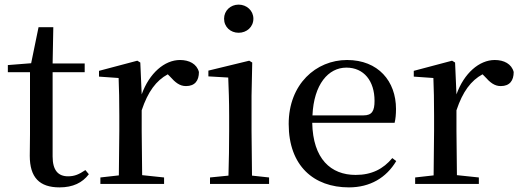

<svg xmlns="http://www.w3.org/2000/svg" viewBox="-20 -797 2252 832"><path d="M238 15C296 15 337 -5 365 -42L350 -60C323 -42 304 -33 275 -33C232 -33 208 -59 208 -119V-484H347V-522H208L211 -679H147L115 -523L14 -515V-484H110V-215C110 -178 109 -155 109 -122C109 -28 151 15 238 15Z M594 -319C621 -400 657 -448 707 -475L716 -466C740 -439 759 -424 786 -424C825 -424 842 -448 842 -485C833 -520 800 -537 760 -537C693 -537 627 -480 594 -388L588 -526L575 -534L409 -490V-465L494 -459C496 -410 497 -363 497 -295V-230L495 -37L415 -28V0H691V-28L596 -38L594 -230Z M1014 -655C1049 -655 1078 -680 1078 -716C1078 -751 1049 -777 1014 -777C979 -777 951 -751 951 -716C951 -680 979 -655 1014 -655ZM969 0H1146V-28L1072 -36L1070 -230V-382L1073 -526L1060 -534L883 -491V-466L969 -461C971 -411 973 -362 973 -294V-230C973 -176 972 -92 970 -36L890 -28V0Z M1492 15C1584 15 1654 -27 1697 -99L1680 -112C1641 -65 1591 -39 1521 -39C1414 -39 1336 -108 1333 -265H1690C1694 -281 1696 -301 1696 -325C1696 -445 1619 -537 1484 -537C1349 -537 1231 -432 1231 -260C1231 -78 1340 15 1492 15ZM1334 -297C1340 -432 1403 -504 1481 -504C1557 -504 1603 -446 1603 -360C1603 -316 1592 -297 1555 -297Z M1958 -319C1985 -400 2021 -448 2071 -475L2080 -466C2104 -439 2123 -424 2150 -424C2189 -424 2206 -448 2206 -485C2197 -520 2164 -537 2124 -537C2057 -537 1991 -480 1958 -388L1952 -526L1939 -534L1773 -490V-465L1858 -459C1860 -410 1861 -363 1861 -295V-230L1859 -37L1779 -28V0H2055V-28L1960 -38L1958 -230Z"/></svg>

Font: Source Han Serif SC Medium
Style: Regular
Weight: 500
Designer: Ryoko NISHIZUKA 西塚涼子 (kana & ideographs); Frank Grießhammer (Latin, Greek & Cyrillic); Wenlong ZHANG 张文龙 (bopomofo); San
Foundry: Adobe
Version: Version 2.003;hotconv 1.1.1;makeotfexe 2.6.0